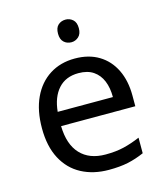

<svg xmlns="http://www.w3.org/2000/svg" viewBox="-112 -822 787 917"><g transform="rotate(-15 282.0 -363.5)"><path d="M298 -737Q318 -737 333.5 -723.5Q349 -710 349 -681Q349 -653 333.5 -639Q318 -625 298 -625Q276 -625 261 -639Q246 -653 246 -681Q246 -710 261 -723.5Q276 -737 298 -737ZM292 -546Q361 -546 410.5 -516Q460 -486 486.5 -431.5Q513 -377 513 -304V-251H146Q148 -160 192.5 -112.5Q237 -65 317 -65Q368 -65 407.5 -74.5Q447 -84 489 -102V-25Q448 -7 408 1.5Q368 10 313 10Q237 10 178.5 -21Q120 -52 87.5 -113.5Q55 -175 55 -264Q55 -352 84.5 -415Q114 -478 167.5 -512Q221 -546 292 -546ZM291 -474Q228 -474 191.5 -433.5Q155 -393 148 -321H421Q421 -367 407 -401Q393 -435 364.5 -454.5Q336 -474 291 -474Z"/></g></svg>

Font: lkorean15
Style: Book
Weight: 400
Designer: Jelle Bosma - Monotype Design Team
Foundry: Monotype Imaging Inc.
Version: Version 2.003